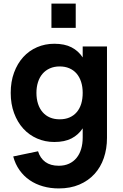

<svg xmlns="http://www.w3.org/2000/svg" viewBox="-20 -800 689 1075"><path d="M268 -644V-780H404V-644ZM284 -555Q342 -555 380.5 -535Q419 -515 443 -478.5V-540H579V-28Q579 33 561.2 84.8Q543.5 136.5 509 174.2Q474.5 212 424.2 233.5Q374 255 309 255Q262 255 220.8 243.2Q179.5 231.5 146.2 208.8Q113 186 89.2 152.5Q65.5 119 54 76L193 47Q205 86 234 107Q263 128 309 128Q341.5 128 366.5 116.5Q391.5 105 408.5 84.2Q425.5 63.5 434.2 34.5Q443 5.5 443 -30V-81.5Q419 -45 380.5 -25Q342 -5 284 -5Q232.5 -5 187.8 -24.5Q143 -44 110.2 -80Q77.5 -116 58.8 -166.8Q40 -217.5 40 -280Q40 -343 58.8 -393.8Q77.5 -444.5 110.2 -480.5Q143 -516.5 187.8 -535.8Q232.5 -555 284 -555ZM314 -132Q345.5 -132 369.5 -142.5Q393.5 -153 410 -172.5Q426.5 -192 434.8 -219.2Q443 -246.5 443 -280Q443 -314.5 434 -342Q425 -369.5 408.5 -388.5Q392 -407.5 368 -417.8Q344 -428 314 -428Q283.5 -428 259.2 -417.2Q235 -406.5 218.2 -387Q201.5 -367.5 192.8 -340.2Q184 -313 184 -280Q184 -246 193 -218.5Q202 -191 218.8 -171.8Q235.5 -152.5 259.5 -142.2Q283.5 -132 314 -132Z"/></svg>

Font: Vela Sans ExtBd
Style: Regular
Weight: 800
Designer: Principal design: Mikhail Sharanda - project Manrope.
Design modification: Ravid Balaliev
Foundry: Mikhail Sharanda
Version: Version 1.001